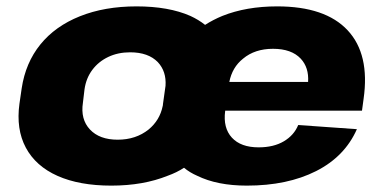

<svg xmlns="http://www.w3.org/2000/svg" viewBox="-20 -571 1206 602"><path d="M329 11Q229 11 160.5 -19.5Q92 -50 61 -108Q30 -166 41 -246L48 -294Q60 -374 106.5 -431.5Q153 -489 230.5 -520Q308 -551 408 -551Q509 -551 577 -521Q603 -509 623 -493Q648 -509 677 -521Q752 -551 849 -551Q1000 -551 1070 -476Q1140 -401 1120 -261L1115 -224H686V-223Q679 -170 707 -139.5Q735 -109 791 -109Q838 -109 870 -128Q902 -147 915 -179L1099 -166Q1061 -80 971 -34.5Q881 11 754 11Q661 11 598 -20Q575 -30 557 -45Q534 -30 506 -20Q429 11 329 11ZM349 -133Q406 -133 446 -165Q481 -194 490 -238Q491 -241 491 -245L498 -295Q498 -298 499 -302Q502 -347 475 -376Q445 -407 388 -407Q350 -407 319.5 -392.5Q289 -378 269.5 -352Q250 -326 245 -291L240 -249Q232 -197 262 -165Q292 -133 349 -133ZM699 -314H946Q949 -359 923 -387Q894 -418 836 -418Q779 -418 742 -387Q708 -360 699 -314Z"/></svg>

Font: Pathway Extreme 8pt Thin 12pt ExtraBold
Style: Italic
Weight: 800
Italic angle: -8°
Version: Version 1.001;gftools[0.9.26]